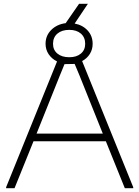

<svg xmlns="http://www.w3.org/2000/svg" viewBox="-20 -983 728 1003"><path d="M12 -5 278 -662Q250 -676 234 -700Q218 -724 218 -754Q218 -797 247.5 -826.5Q277 -856 323 -862L393 -963H439L370 -860Q412 -852 438 -823.5Q464 -795 464 -754Q464 -725 449.5 -701.5Q435 -678 409 -664L676 -5V0H632L533 -245H155L56 0H12ZM342 -684Q380 -684 402.5 -703Q425 -722 425 -754Q425 -788 402.5 -807.5Q380 -827 342 -827Q303 -827 280 -807.5Q257 -788 257 -754Q257 -722 280 -703Q303 -684 342 -684ZM517 -285 396 -587 370 -649 317 -648 292 -587 171 -285Z"/></svg>

Font: Encode Sans Wide
Style: Thin
Weight: 100
Designer: Pablo Impallari, Andres Torresi
Foundry: Pablo Impallari, Andres Torresi
Version: Version 1.000; ttfautohint (v1.00) -l 8 -r 50 -G 200 -x 14 -